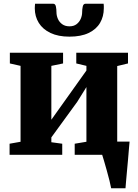

<svg xmlns="http://www.w3.org/2000/svg" viewBox="-20 -832 742 1032"><path d="M577.5 180Q575 165 568.5 139Q562 113 554 84.5Q546 56 539.2 32.8Q532.5 9.5 529 -0.5L496.5 -71H676.5Q675 -57.5 673 -31.8Q671 -6 668.2 25.5Q665.5 57 662.5 87.8Q659.5 118.5 657.5 143.5Q655.5 168.5 654.5 180ZM31.5 0V-59.5L90.5 -70V-478L33 -491V-548.5H319V-491L256 -478V-188.5L307 -260L444.5 -453V-478L390 -491V-548.5H668V-491L610 -477V-70L670.5 -59.5V0H381.5V-59.5L444.5 -70V-364L395 -284.5L256 -93.5V-67.5L314.5 -59.5V0ZM265.5 -812Q277.5 -812 280.5 -796.8Q283.5 -781.5 283.5 -766.5Q283.5 -748.5 291 -731Q298.5 -713.5 314.2 -702Q330 -690.5 353.5 -690.5Q376.5 -690.5 391.5 -702Q406.5 -713.5 414 -731Q421.5 -748.5 421.5 -766.5Q421.5 -781.5 424.8 -796.8Q428 -812 440 -812H537Q538 -807.5 538 -799.8Q538 -792 538 -787.5Q538 -743.5 517.8 -709Q497.5 -674.5 456.5 -654.8Q415.5 -635 353 -635Q293 -635 251.5 -654.8Q210 -674.5 188.5 -709Q167 -743.5 167 -787.5Q167 -793.5 167.5 -799.8Q168 -806 168.5 -812Z"/></svg>

Font: Merriweather 36pt Black
Style: Regular
Weight: 900
Version: Version 2.100